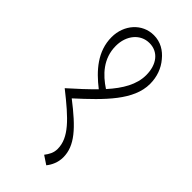

<svg xmlns="http://www.w3.org/2000/svg" viewBox="-218 -675 773 773"><g transform="rotate(45 168.0 -288.5)"><path d="M224 50C238 33 250 8 250 -21C250 -87 202 -139 106 -213C206 -304 288 -385 288 -477C288 -517 275 -553 251 -581C229 -608 199 -627 160 -627C94 -627 45 -571 45 -501C45 -420 98 -362 157 -316C128 -286 94 -255 57 -222C156 -144 210 -93 210 -29C210 -6 200 10 188 26ZM82 -488C82 -548 119 -592 170 -592C220 -592 252 -552 252 -491C252 -438 223 -388 177 -337C128 -369 82 -416 82 -488Z"/></g></svg>

Font: Noto Serif Devanagari ExtraCondensed ExtraLight
Style: Regular
Weight: 200
Width: 2
Designer: Universal Thirst, Indian Type Foundry and the Monotype Design Team
Foundry: Monotype Imaging Inc.
Version: Version 2.004